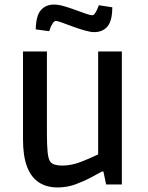

<svg xmlns="http://www.w3.org/2000/svg" viewBox="-20 -810 650 843"><path d="M233 13Q185 13 151 -9Q117 -31 99 -77.5Q81 -124 81 -198V-584H186V-224Q186 -173 189 -143Q192 -113 200 -101Q207 -91 221 -87Q235 -83 253 -83Q293 -83 334.5 -99Q376 -115 411 -132V-584H515V0H446L434 -57H428Q409 -47 378.5 -30.5Q348 -14 311 -0.5Q274 13 233 13ZM394 -669Q377 -669 351 -676.5Q325 -684 299 -693.5Q273 -703 253 -710.5Q233 -718 225 -718Q218 -718 211 -707Q204 -696 200 -684.5Q196 -673 196 -673L137 -681Q138 -741 159.5 -765.5Q181 -790 217 -790Q236 -790 260.5 -783Q285 -776 310.5 -766.5Q336 -757 356.5 -750Q377 -743 385 -743Q392 -743 398.5 -753.5Q405 -764 409.5 -775.5Q414 -787 414 -787L473 -778Q473 -719 452 -694Q431 -669 394 -669Z"/></svg>

Font: Ruda SemiBold
Style: Regular
Weight: 600
Designer: Mariela Monsalve and Angelina Sanchez
Foundry: Mariela Monsalve and Angelina Sanchez
Version: Version 2.001